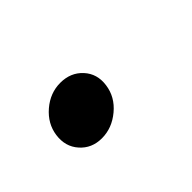

<svg xmlns="http://www.w3.org/2000/svg" viewBox="-32 -181 281 281"><g transform="rotate(-45 108.0 -40.5)"><path d="M26.9 -41Q29.8 -61.5 46.9 -76.2Q64 -90.8 85 -90.8Q106.4 -90.8 119.6 -76.4Q132.8 -62 129.9 -41Q127 -19.5 109.4 -4.9Q91.8 9.8 70.8 9.8Q49.8 9.8 36.9 -4.9Q23.9 -19.5 26.9 -41Z"/></g></svg>

Font: Human Sans Light
Style: Italic
Weight: 300
Italic angle: -8°
Designer: Tim Radville
Foundry: Continuum
Version: Version 1.000;FEAKit 1.0